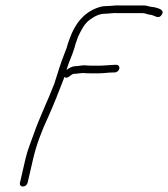

<svg xmlns="http://www.w3.org/2000/svg" viewBox="-20 -681 615 702"><path d="M81 -13 101.1 -100C113.7 -154.7 134.3 -206.6 156.9 -255C177.6 -300.9 196 -348.4 214.7 -397L215.3 -400C220.3 -395.3 226 -395.7 232.6 -401L242.2 -408C245.3 -410 247.9 -411 249.9 -411C260.4 -411 273.6 -414 285.6 -414C291.4 -413.3 298.7 -413 307.3 -413H343.3C360 -413 375.7 -416 392 -416H399C406.7 -416 414.4 -422 416.2 -429.5C417.9 -437 413.2 -444 405.5 -444H398.5C393.8 -444 388.8 -443.7 383.3 -443C375.3 -443 359.3 -441 349.8 -441H313.8C305.1 -441 298.2 -441.3 293 -442C281.1 -443.2 267.1 -439 255.4 -439C244.6 -439 232.7 -432.8 223.1 -425L230.2 -447C239.7 -471 250.6 -496.5 256.3 -521C258.2 -526.3 260 -531.3 261.7 -536C262.7 -540 264.1 -544 266 -548C277.6 -572 288.9 -595.2 308.6 -609C325.3 -620.9 342.1 -631 366.7 -631C379.2 -631 398.5 -634.6 409.1 -633H501.1C510.4 -633 517 -629 524 -628L535.5 -626C547.1 -622.9 560.5 -610.5 571.3 -627C583.3 -645.3 559.3 -650.2 547 -654L534.5 -656C525 -656 518.3 -661 507.6 -661H416.6C406.8 -662.3 385.4 -659 373.1 -659C365.1 -659 357.7 -658.3 350.7 -657C293 -642.2 256.3 -600.3 234.4 -539L228.7 -523C226.2 -511.9 221.7 -500.2 217.6 -490C203.4 -454.3 189.5 -411.1 178.3 -374C154.4 -311.8 125.2 -253.8 102.6 -189C92.4 -159.7 80.6 -132.6 73.1 -100L53 -13C51.2 -5.1 55.8 1 63.8 1C71.7 1 79.2 -5.1 81 -13Z"/></svg>

Font: HoneyBee
Style: XLitIt
Weight: 200
Foundry: Cannot Into Space Fonts
Version: Version 0.89